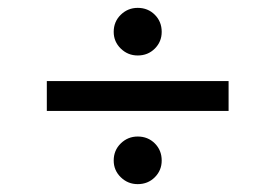

<svg xmlns="http://www.w3.org/2000/svg" viewBox="-20 -601 700 488"><path d="M561 -319H99V-395H561ZM330 -460Q305 -460 287 -477.5Q269 -495 269 -520Q269 -546 287 -563.5Q305 -581 330 -581Q356 -581 373.5 -563.5Q391 -546 391 -520Q391 -495 373.5 -477.5Q356 -460 330 -460ZM330 -133Q305 -133 287 -150.5Q269 -168 269 -193Q269 -219 287 -236.5Q305 -254 330 -254Q356 -254 373.5 -236.5Q391 -219 391 -193Q391 -168 373.5 -150.5Q356 -133 330 -133Z"/></svg>

Font: Wix Madefor Display Medium
Style: Regular
Weight: 500
Designer: Dalton Maag Ltd
Foundry: Dalton Maag Ltd
Version: Version 3.100